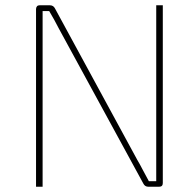

<svg xmlns="http://www.w3.org/2000/svg" viewBox="-20 -710 728 730"><path d="M599 -14Q599 0 585 0H544Q531 0 525 -12L204 -601Q198 -613 186 -635L167 -668H142V0H117V-676Q118 -690 131 -690H169Q183 -690 189 -678L502 -102Q510 -89 524 -62Q538 -35 546 -21H574V-690H599Z"/></svg>

Font: Taylor Sans Thin
Style: Regular
Weight: 100
Italic angle: -8°
Designer: Natanael Gama
Version: Version 1.001 September 8, 2015